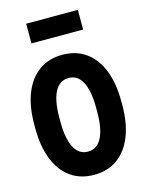

<svg xmlns="http://www.w3.org/2000/svg" viewBox="-142 -1055 884 1159"><g transform="rotate(-15 300.0 -476.0)"><path d="M28 -347V-369Q28 -483 60.5 -564.5Q93 -646 154 -689.5Q215 -733 300 -733Q385 -733 446 -689.5Q507 -646 539.5 -564.5Q572 -483 572 -369V-347Q572 -233.5 539.5 -151.8Q507 -70 446 -26.5Q385 17 300 17Q215 17 154 -26.5Q93 -70 60.5 -151.8Q28 -233.5 28 -347ZM415 -344.5V-371.5Q415 -477.5 385.8 -532.8Q356.5 -588 300.2 -588Q244 -588 214.5 -532.8Q185 -477.5 185 -371.5V-344.5Q185 -239 214.5 -183.5Q244 -128 300.2 -128Q356.5 -128 385.8 -183.5Q415 -239 415 -344.5ZM138.5 -847.5V-970.5H461.5V-847.5Z"/></g></svg>

Font: Google Sans Code
Style: Regular
Weight: 400
Monospace: yes
Designer: Google Sans Code Authors
Foundry: Google LLC
Version: Version 6.000